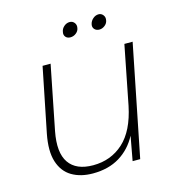

<svg xmlns="http://www.w3.org/2000/svg" viewBox="-100 -739 762 832"><g transform="rotate(-15 280.5 -323.0)"><path d="M429 0H395L415 -109Q386 -54 336 -23.5Q286 7 216 7Q161 7 122 -16Q83 -39 67.5 -87.5Q52 -136 67 -212L125 -500H161L104 -213Q86 -120 118 -73.5Q150 -27 226 -27Q306 -27 362 -78Q418 -129 440 -236L492 -500H529ZM274 -588Q260 -588 252.5 -597Q245 -606 248 -619Q250 -633 261.5 -643Q273 -653 287 -653Q300 -653 308 -643Q316 -633 313 -619Q311 -606 299.5 -597Q288 -588 274 -588ZM404 -588Q390 -588 382 -597Q374 -606 377 -619Q380 -633 391.5 -643Q403 -653 417 -653Q429 -653 437 -643Q445 -633 442 -619Q440 -606 428.5 -597Q417 -588 404 -588Z"/></g></svg>

Font: Albert Sans ExtraLight
Style: Italic
Weight: 250
Italic angle: -11.25°
Designer: Andreas Rasmussen
Foundry: a.Foundry
Version: Version 1.025